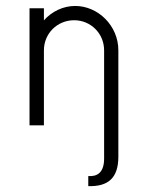

<svg xmlns="http://www.w3.org/2000/svg" viewBox="-20 -425 493 651"><path d="M234.9 -404.8C193.4 -404.8 155.3 -385.7 128.9 -356V-397H80.1V0H128.9V-254.4C128.9 -311.5 174.3 -356.4 231.4 -356.4C287.6 -356.4 333 -311.5 333 -254.4V112.8C333 160.6 309.1 174.3 279.3 171.9V206.1C346.7 208 381.3 178.7 381.3 106V-254.4C381.3 -337.9 312.5 -404.8 234.9 -404.8Z"/></svg>

Font: Now Light
Style: Regular
Weight: 300
Designer: Alfredo Marco Pradil
Foundry: Alfredo Marco Pradil
Version: Version 1.200;hotconv 1.0.109;makeotfexe 2.5.65596